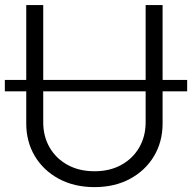

<svg xmlns="http://www.w3.org/2000/svg" viewBox="-24 -748 780 779"><path d="M735.4 -423.8V-377.4H-4.4V-423.8ZM359.4 11.2Q277.3 11.2 214.8 -22.5Q152.3 -56.2 117.4 -114.5Q82.5 -172.9 82.5 -247.1V-727.5H151.4V-252Q151.4 -194.8 177.2 -149.9Q203.1 -105 250 -79.1Q296.9 -53.2 359.4 -53.2Q421.9 -53.2 468.5 -79.1Q515.1 -105 541 -149.9Q566.9 -194.8 566.9 -252V-727.5H635.7V-247.1Q635.7 -172.9 600.8 -114.5Q565.9 -56.2 503.7 -22.5Q441.4 11.2 359.4 11.2Z"/></svg>

Font: Inter 16pt Light
Style: Regular
Weight: 300
Version: Version 4.001;git-66647c0bb